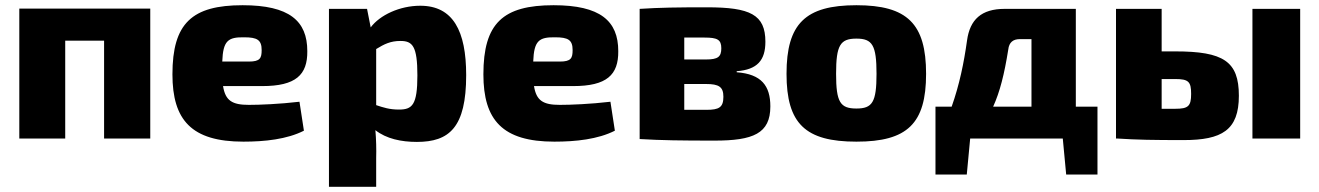

<svg xmlns="http://www.w3.org/2000/svg" viewBox="-20 -531 5058 736"><path d="M556 -498H54V0H230V-375H379V0H556Z M934 -129C870 -129 844 -145 835 -201H985C1114 -201 1159 -244 1158 -335C1158 -451 1089 -511 910 -511C716 -511 641 -442 641 -246C641 -71 714 12 913 12C995 12 1080 3 1145 -30L1128 -141C1051 -132 976 -129 934 -129ZM916 -388C966 -388 983 -378 983 -339C983 -308 977 -295 934 -295H832C835 -375 854 -389 916 -388Z M1591 -509C1512 -509 1436 -473 1401 -426L1387 -497H1241V185H1422V76C1423 40 1422 3 1419 -32C1461 1 1518 13 1578 13C1702 13 1767 -42 1767 -243C1767 -412 1717 -509 1591 -509ZM1509 -111C1473 -111 1449 -119 1422 -128V-343C1453 -362 1477 -374 1515 -374C1561 -374 1580 -355 1580 -242C1580 -128 1560 -111 1509 -111Z M2126 -129C2062 -129 2036 -145 2027 -201H2177C2306 -201 2351 -244 2350 -335C2350 -451 2281 -511 2102 -511C1908 -511 1833 -442 1833 -246C1833 -71 1906 12 2105 12C2187 12 2272 3 2337 -30L2320 -141C2243 -132 2168 -129 2126 -129ZM2108 -388C2158 -388 2175 -378 2175 -339C2175 -308 2169 -295 2126 -295H2024C2027 -375 2046 -389 2108 -388Z M2804 -254V-258C2883 -264 2914 -300 2914 -371C2914 -475 2856 -503 2690 -503C2576 -503 2509 -502 2432 -497V2C2517 7 2591 8 2719 8C2867 8 2933 -19 2933 -123C2933 -202 2899 -247 2804 -254ZM2745 -346C2745 -313 2732 -303 2686 -303H2603V-387H2681C2730 -387 2745 -379 2745 -346ZM2688 -110H2603V-209H2686C2736 -209 2753 -198 2753 -160C2753 -119 2736 -110 2688 -110Z M3263 -511C3067 -511 2995 -440 2995 -248C2995 -57 3067 12 3263 12C3458 12 3530 -57 3530 -248C3530 -440 3458 -511 3263 -511ZM3263 -383C3324 -383 3340 -358 3340 -248C3340 -139 3324 -115 3263 -115C3201 -115 3185 -139 3185 -248C3185 -358 3201 -383 3263 -383Z M4104 -122V-497H3831C3742 -497 3698 -456 3687 -376C3675 -290 3658 -207 3628 -122H3566V138H3686L3699 0H4054L4067 138H4187V-122ZM3787 -122C3813 -179 3830 -247 3845 -341C3848 -369 3864 -381 3889 -381H3934V-122Z M4485 -334H4433V-497H4258V0H4263C4338 5 4402 6 4517 6C4664 6 4729 -32 4729 -164C4729 -296 4670 -334 4485 -334ZM4781 -497V0H4964V-497ZM4485 -114H4433V-228H4485C4536 -228 4546 -218 4546 -171C4546 -124 4535 -114 4485 -114Z"/></svg>

Font: Exo 2 Extra Bold
Style: Regular
Weight: 800
Designer: Natanael Gama
Version: Version 1.001;PS 001.001;hotconv 1.0.88;makeotf.lib2.5.64775